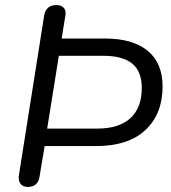

<svg xmlns="http://www.w3.org/2000/svg" viewBox="-20 -730 674 757"><path d="M89 7Q70 7 60.5 -6Q51 -19 55 -42L154 -668Q161 -710 202 -710Q222 -710 231.5 -699Q241 -688 238 -670L223 -578H395Q503 -578 562 -530Q621 -482 621 -389Q621 -281 553.5 -217.5Q486 -154 357 -154H156L136 -34Q130 7 89 7ZM166 -223H363Q449 -223 494 -264Q539 -305 539 -383Q539 -449 501 -479.5Q463 -510 388 -510H212Z"/></svg>

Font: Nunito
Style: Italic
Weight: 400
Italic angle: -9°
Designer: Vernon Adams
Foundry: Vernon Adams
Version: Version 3.601; ttfautohint (v1.8.2.53-6de2)